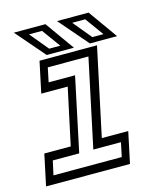

<svg xmlns="http://www.w3.org/2000/svg" viewBox="-105 -765 706 842"><g transform="rotate(-15 248.0 -344.0)"><path d="M-0.5 0 29.5 -141.5H149.5L204.5 -398.5H84.5L114.5 -540H375.5L290.5 -141.5H410.5L380.5 0ZM43.5 -38.5H353.5L367 -102.5H241.5L326.5 -502.5H142L128.5 -438H248.5L177.5 -102.5H57.5ZM471 -556H347.5L233.5 -688H377ZM415.5 -580 355 -663.5H296L365 -580ZM275 -556H151.5L37.5 -688H181ZM219.5 -580 159 -663.5H100L169 -580Z"/></g></svg>

Font: Tourney
Style: Italic
Weight: 400
Italic angle: -12°
Version: Version 1.015